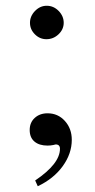

<svg xmlns="http://www.w3.org/2000/svg" viewBox="-20 -499 331 666"><path d="M173 2Q173 2 165 4Q155 6 145 6Q116 6 99.5 -8Q83 -22 83 -48Q83 -74 100.5 -90Q118 -106 145 -106Q181 -106 205 -79.5Q229 -53 229 -14Q229 34 197.5 77.5Q166 121 111 147L102 127Q188 69 188 17Q188 2 173 2ZM142 -479Q166 -479 183.5 -461Q201 -443 201 -420Q201 -397 183 -380Q165 -363 141 -363Q118 -363 101 -380Q84 -397 84 -420Q84 -443 101.5 -461Q119 -479 142 -479Z"/></svg>

Font: MM Ethnic
Style: Regular
Weight: 400
Designer: Khon Soe Zaw Thu
Version: Version 1.00 July 18, 2016, initial release